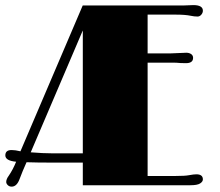

<svg xmlns="http://www.w3.org/2000/svg" viewBox="-20 -712 844 738"><path d="M204.6 -86.9Q115.2 -86.9 82 -88.4L67.4 -54.7Q61.5 -40.5 55.7 -24.9Q44.9 5.4 24.9 5.4Q15.6 5.4 9.8 -0.5Q3.9 -6.3 3.9 -12.7Q3.9 -23.4 13.7 -36.6Q29.8 -60.1 42 -90.3Q0.5 -94.2 0.5 -114.7Q0.5 -135.3 24.4 -135.3Q39.1 -135.3 58.6 -130.4L297.9 -690.9L298.3 -690.4V-690.9Q490.7 -690.9 683.6 -690.9Q683.6 -690.9 723.1 -692.4Q759.8 -692.4 759.8 -670.9Q759.8 -662.6 753.7 -655.5Q747.6 -648.4 739.3 -648.4Q726.6 -648.4 712.9 -651.4Q691.9 -655.8 655.3 -655.8H547.4V-506.8H636.2L696.3 -509.3Q707 -509.3 714.6 -504.2Q722.2 -499 722.2 -489.7Q722.2 -469.2 694.8 -469.2L673.8 -469.7Q657.7 -471.2 647 -471.2H547.4V-35.6H655.3Q691.4 -35.6 706.5 -38.6Q724.6 -42 734.9 -42Q759.8 -42 759.8 -22.5Q759.8 -13.7 749 -6.8Q738.3 0 711.9 0H298.3V-86.9ZM98.1 -126.5Q145 -122.6 182.1 -122.6H298.3V-594.2H297.9Z"/></svg>

Font: Limelight
Style: Regular
Weight: 400
Designer: Nicole Fally
Foundry: Nicole Fally
Version: Version 1.002